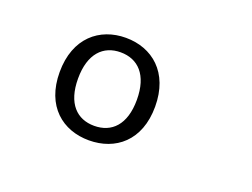

<svg xmlns="http://www.w3.org/2000/svg" viewBox="-62 -899 744 566"><g transform="rotate(20 310.0 -616.0)"><path d="M401 -615.5C401 -723 333.5 -777 251 -777C169 -777 101.5 -723 101.5 -615.5C101.5 -508 169 -455.5 251 -455.5C333.5 -455.5 401 -508 401 -615.5ZM159 -616C159 -694.5 197 -731.5 251 -731.5C305.5 -731.5 343.5 -694.5 343.5 -616C343.5 -537.5 305.5 -501 251 -501C197 -501 159 -537.5 159 -616Z"/></g></svg>

Font: Monaspace Krypton ExtraLight
Style: Regular
Weight: 200
Designer: Riley Cran & the Lettermatic Team
Foundry: Lettermatic
Version: Version 1.101 (Monaspace Krypton)